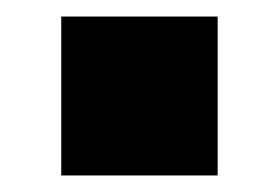

<svg xmlns="http://www.w3.org/2000/svg" viewBox="-20 -212 336 232"><path d="M54 0V-192H243V0Z"/></svg>

Font: Archivo SemiCondensed Black
Style: Regular
Weight: 900
Width: 4
Designer: Hector Gatti
Foundry: Omnibus-Type
Version: Version 2.001